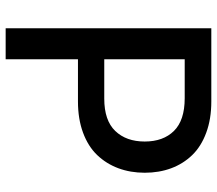

<svg xmlns="http://www.w3.org/2000/svg" viewBox="-64 -703 767 679"><g transform="rotate(90 319.5 -363.5)"><path d="M339.1 -727.3Q400.9 -727.3 449.4 -709.3Q497.9 -691.4 528.6 -659.6Q559.3 -627.8 575.1 -585.2Q590.9 -542.6 590.9 -491.8Q590.9 -441.1 574.9 -398.3Q558.9 -355.5 528.2 -323.5Q497.5 -291.5 449 -273.6Q400.6 -255.7 338.8 -255.7H189.6V0H79.9V-727.3ZM328.8 -348.7Q405.9 -348.7 443.2 -387.6Q480.5 -426.5 480.5 -491.8Q480.5 -557.2 443 -595.2Q405.5 -633.2 327.4 -633.2H189.6V-348.7Z"/></g></svg>

Font: TID UI Medium
Style: Regular
Weight: 500
Designer: The TID Project Authors
Foundry: Bakken & Bæck
Version: Version 1.001;hotconv 1.0.109;makeotfexe 2.5.65596